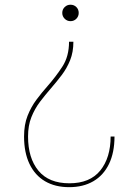

<svg xmlns="http://www.w3.org/2000/svg" viewBox="-20 -558 576 794"><path d="M283.5 -385.5Q283.5 -342.5 270 -309Q256.5 -275.5 235.2 -247.5Q214 -219.5 190.5 -192.5Q167 -165.5 145.2 -136.8Q123.5 -108 109.8 -73.5Q96 -39 96 6.5Q96 96 139 148Q182 200 267 200Q352 200 394.8 147Q437.5 94 437.5 6.5H453.5Q453.5 73 430.8 120Q408 167 366 191.5Q324 216 266 216Q208 216 166.2 191.5Q124.5 167 102 120Q79.5 73 79.5 6.5Q79.5 -42.5 94 -79.2Q108.5 -116 130.8 -145.8Q153 -175.5 177 -202.5Q211 -241 238.2 -283Q265.5 -325 265.5 -385.5ZM271.5 -538.5Q286 -538.5 295.8 -528.8Q305.5 -519 305.5 -504.5Q305.5 -490.5 295.8 -480.5Q286 -470.5 271.5 -470.5Q257.5 -470.5 247.5 -480.5Q237.5 -490.5 237.5 -504.5Q237.5 -519 247.5 -528.8Q257.5 -538.5 271.5 -538.5Z"/></svg>

Font: Epilogue Thin
Style: Regular
Weight: 250
Designer: Tyler Finck
Foundry: Etcetera Type Co
Version: Version 2.111